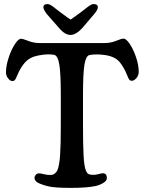

<svg xmlns="http://www.w3.org/2000/svg" viewBox="-20 -913 710 942"><path d="M375 -851.6Q382.8 -857.4 393.3 -865.7Q403.8 -874 408.9 -877.9Q414.1 -881.8 420.4 -886Q426.8 -890.1 430.9 -891.6Q435.1 -893.1 439 -893.1Q460 -893.1 460 -877.9Q460 -866.2 445.3 -847.7L382.8 -774.4Q352.1 -741.7 326.7 -741.7Q301.3 -741.7 277.8 -766.6L213.4 -839.8Q192.9 -864.3 192.9 -877.9Q192.9 -893.1 213.4 -893.1Q217.3 -893.1 221.7 -891.6Q226.1 -890.1 232.4 -886Q238.8 -881.8 243.7 -877.9Q248.5 -874 259.3 -865.7Q270 -857.4 277.8 -851.6Q315.9 -822.8 326.7 -816.9Q332.5 -820.3 375 -851.6ZM278.3 -298.3V-447.3Q278.3 -552.7 271 -596.4Q263.7 -640.1 245.6 -644Q221.7 -647.9 193.4 -644.8Q165 -641.6 145 -634.8Q119.1 -625 102.8 -606.7Q86.4 -588.4 72.3 -560.5Q69.3 -555.2 63.2 -540Q57.1 -524.9 52.7 -520Q48.3 -515.1 41 -515.1Q30.3 -515.1 19.8 -528.6Q9.3 -542 9.3 -557.6Q9.3 -590.3 22.5 -630.1Q35.6 -669.9 53 -696.3Q70.3 -722.7 82.5 -722.7Q93.3 -722.7 119.1 -712.2Q145 -701.7 176.8 -701.7H491.2Q523.4 -701.7 549.6 -712.6Q575.7 -723.6 586.9 -723.6Q598.6 -723.6 616.2 -698Q633.8 -672.4 647.2 -633.1Q660.6 -593.8 660.6 -560.5Q660.6 -543 649.2 -529.8Q637.7 -516.6 626.5 -516.6Q619.1 -516.6 614.7 -521.7Q610.4 -526.9 604.7 -541.5Q599.1 -556.2 595.7 -562.5Q581.5 -591.3 566.2 -609.4Q550.8 -627.4 524.4 -636.2Q504.4 -643.1 472.4 -645.3Q440.4 -647.5 418 -642.6Q401.4 -638.2 394.3 -595.7Q387.2 -553.2 387.2 -445.3V-302.7Q387.2 -201.7 390.1 -148.7Q393.1 -95.7 401.4 -76.2Q405.3 -65.4 412.4 -60.5Q419.4 -55.7 433.1 -55.2Q446.8 -54.2 463.6 -58.8Q480.5 -63.5 486.3 -63Q504.4 -61.5 504.4 -39.1Q504.4 -26.4 487.5 -15.9Q470.7 -5.4 449.7 -0.5Q407.7 8.8 328.1 8.8Q246.6 8.8 216.3 1Q202.6 -2.4 194.6 -4.9Q186.5 -7.3 174.1 -12.5Q161.6 -17.6 155.5 -24.7Q149.4 -31.7 149.4 -40.5Q149.4 -48.3 155.3 -55.2Q161.1 -62 170.4 -62.5Q175.3 -63.5 194.3 -58.6Q213.4 -53.7 230.5 -54.7Q240.7 -55.2 249.5 -62.3Q258.3 -69.3 262.2 -79.1Q271 -101.1 274.7 -149.7Q278.3 -198.2 278.3 -298.3Z"/></svg>

Font: Cooper* Medium
Style: Regular
Weight: 500
Designer: Owen Earl
Foundry: indestructible type*
Version: Version 0.001